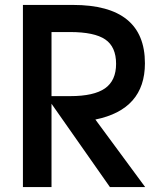

<svg xmlns="http://www.w3.org/2000/svg" viewBox="-20 -759 645 779"><path d="M73 -739H276Q568 -739 568 -502Q568 -315 367 -274L569 0H426L189 -338V0H73ZM265 -369Q361 -369 406 -400.5Q451 -432 451 -500Q451 -569 407 -599Q363 -629 264 -629H189V-369Z"/></svg>

Font: Involve SemiBold
Style: Regular
Weight: 600
Designer: Stefan Peev
Foundry: Context Ltd.
Version: Version 1.001